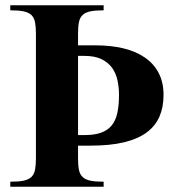

<svg xmlns="http://www.w3.org/2000/svg" viewBox="-20 -708 675 728"><path d="M600.1 -348.1Q600.1 -395.5 581.8 -430.9Q563.5 -466.3 529.5 -489.7Q495.6 -513.2 448 -524.7Q400.4 -536.1 341.8 -536.1H275.9V-580.1Q275.9 -606.4 279.3 -623.8Q282.7 -641.1 293.2 -651.1Q303.7 -661.1 322.8 -665Q341.8 -668.9 373 -668.9V-688H19V-668.9Q50.3 -668.9 69.3 -665Q88.4 -661.1 98.9 -651.1Q109.4 -641.1 112.8 -623.8Q116.2 -606.4 116.2 -580.1V-107.9Q116.2 -81.5 112.8 -64.2Q109.4 -46.9 98.9 -36.9Q88.4 -26.9 69.3 -22.9Q50.3 -19 19 -19V0H373V-19Q341.8 -19 322.8 -22.9Q303.7 -26.9 293.2 -36.9Q282.7 -46.9 279.3 -64.2Q275.9 -81.5 275.9 -107.9V-155.8H323.2Q397.9 -155.8 450.4 -168.5Q502.9 -181.2 536.1 -205.8Q569.3 -230.5 584.7 -266.1Q600.1 -301.8 600.1 -348.1ZM431.2 -348.1Q431.2 -308.1 424.8 -279.3Q418.5 -250.5 403.1 -231.9Q387.7 -213.4 362.5 -204.6Q337.4 -195.8 299.8 -195.8H275.9V-496.1H299.8Q339.4 -496.1 365 -483.6Q390.6 -471.2 405.3 -450.4Q419.9 -429.7 425.5 -403.1Q431.2 -376.5 431.2 -348.1Z"/></svg>

Font: Galatia SIL
Style: Bold
Weight: 700
Designer: Development by SIL's NRSI team
Version: Version 2.1